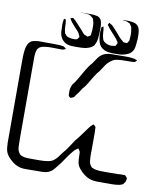

<svg xmlns="http://www.w3.org/2000/svg" viewBox="-120 -1034 1035 1189"><g transform="rotate(10 397.5 -439.5)"><path d="M317 -498Q331 -513 347.5 -542.5Q364 -572 381.5 -601.5Q399 -631 414 -646Q427 -666 441.5 -686Q456 -706 478 -716Q497 -724 519 -724.5Q541 -725 561 -725Q584 -725 609 -725.5Q634 -726 656 -723Q667 -722 679 -717Q680 -717 683 -715.5Q686 -714 686 -714Q686 -713 683 -711Q680 -709 680 -708Q679 -707 677 -705Q675 -703 673 -702Q669 -701 663 -700.5Q657 -700 652 -700Q637 -699 613.5 -699.5Q590 -700 566 -697Q542 -694 527 -681Q508 -668 494.5 -648Q481 -628 468 -608Q454 -593 439.5 -569.5Q425 -546 411 -522Q397 -498 382 -483Q375 -471 367 -459.5Q359 -448 350 -437Q348 -433 345 -428.5Q342 -424 338 -421Q335 -420 331 -418.5Q327 -417 323 -415Q322 -415 320.5 -414.5Q319 -414 317 -415Q315 -417 311.5 -420Q308 -423 307 -426Q306 -429 306 -434Q306 -439 306 -442Q303 -469 317 -498ZM711 64Q689 68 666.5 68Q644 68 621 68Q599 68 572.5 68Q546 68 523 60Q504 53 485.5 38Q467 23 455 7Q441 -10 438 -32Q436 -44 436 -56.5Q436 -69 435 -81Q434 -84 434.5 -88.5Q435 -93 433 -97Q432 -99 430.5 -102Q429 -105 427 -107Q426 -108 424.5 -111Q423 -114 422 -114Q421 -114 417.5 -111.5Q414 -109 413 -108Q406 -104 400 -98Q394 -92 389 -85Q370 -63 351 -33.5Q332 -4 312 19Q305 28 297.5 37Q290 46 281 52Q259 67 227.5 67.5Q196 68 173 68Q151 68 122 68.5Q93 69 70 59Q55 53 41.5 42.5Q28 32 17 21Q1 4 -7 -15Q-12 -29 -13 -43.5Q-14 -58 -15 -72V-566Q-15 -589 -14.5 -615.5Q-14 -642 -10 -664Q-8 -677 -2.5 -690Q3 -703 13 -711Q21 -718 32 -720.5Q43 -723 53 -724Q67 -726 82 -725.5Q97 -725 111 -725Q134 -725 155.5 -725Q177 -725 199 -724Q204 -723 211 -722.5Q218 -722 223 -720Q225 -719 227.5 -717.5Q230 -716 232 -714L238 -709Q241 -709 240 -708Q240 -707 238 -707Q236 -706 234 -705Q232 -704 230 -703Q222 -699 211.5 -699.5Q201 -700 192 -700Q172 -700 151 -700.5Q130 -701 109 -698Q96 -697 83.5 -691.5Q71 -686 63 -673L60 -663Q57 -653 56 -642.5Q55 -632 55 -621V-168Q55 -146 55 -117.5Q55 -89 56 -66Q56 -56 58 -45.5Q60 -35 66 -25Q68 -24 69 -21Q70 -18 72 -16Q77 -11 85 -8Q93 -5 100 -3Q116 0 132 0Q148 0 164 0Q180 0 195 0Q210 0 225 -1Q239 -2 253.5 -4.5Q268 -7 280 -14Q297 -25 309 -41Q321 -57 332 -72Q353 -95 373.5 -128.5Q394 -162 414 -184Q428 -202 441 -220.5Q454 -239 467 -256Q470 -261 474.5 -264.5Q479 -268 483 -272Q484 -273 486 -275Q488 -277 489 -277Q491 -277 491 -275Q497 -271 499 -268Q504 -264 504 -260Q504 -256 504 -251Q505 -242 505 -232.5Q505 -223 505 -214V-123Q505 -110 504.5 -97Q504 -84 505 -70Q506 -60 507 -49.5Q508 -39 512 -30Q513 -28 515 -25.5Q517 -23 518 -21Q520 -20 521.5 -17Q523 -14 525 -12L535 -8Q545 -4 555.5 -2.5Q566 -1 576 0Q599 1 634 0.5Q669 0 691 0Q699 -1 707 -1.5Q715 -2 723 -1Q726 -1 729.5 -1.5Q733 -2 735 -1Q738 0 741.5 4.5Q745 9 747 11Q750 14 750 15Q751 16 750 19.5Q749 23 749 25Q748 28 748 31Q748 34 747 36Q746 39 743.5 42Q741 45 739 48Q737 52 734 55Q730 58 724 60Q718 62 711 64ZM637 -937Q654 -928 660 -910.5Q666 -893 666 -873.5Q666 -854 666 -837L665 -835Q664 -815 660.5 -793Q657 -771 641 -756Q635 -750 626.5 -746Q618 -742 610 -739Q591 -732 568.5 -731.5Q546 -731 525 -731Q512 -732 498.5 -734Q485 -736 474 -742Q446 -756 438 -784.5Q430 -813 430 -841Q430 -848 430.5 -854Q431 -860 432 -867Q432 -869 432 -873Q432 -877 433 -878Q435 -880 437.5 -881Q440 -882 441 -883Q441 -883 441.5 -884Q442 -885 443 -885Q445 -884 444.5 -882.5Q444 -881 445 -879Q446 -875 447 -871Q448 -867 448 -862Q449 -849 450 -836.5Q451 -824 455 -812Q456 -810 456.5 -807Q457 -804 458 -802Q468 -787 487 -780.5Q506 -774 523 -777Q529 -779 534 -779Q535 -780 536.5 -779.5Q538 -779 539 -780Q541 -782 541 -783.5Q541 -785 542 -786Q543 -788 545.5 -792.5Q548 -797 548 -799Q548 -802 545 -806.5Q542 -811 540 -814Q536 -822 529.5 -828Q523 -834 518 -841Q510 -851 501 -860Q492 -869 484 -879L473 -894Q469 -898 469 -900Q469 -902 472 -905Q472 -907 473.5 -910Q475 -913 476 -913Q477 -914 479.5 -912Q482 -910 483 -909Q486 -908 489 -906Q492 -904 495 -902Q498 -900 501 -896.5Q504 -893 506 -891Q517 -880 527 -868.5Q537 -857 547 -845Q553 -839 558.5 -832.5Q564 -826 571 -821Q574 -819 577 -815.5Q580 -812 584 -810Q586 -809 590 -809.5Q594 -810 597 -809Q599 -809 601.5 -808.5Q604 -808 605 -809Q607 -809 608 -812Q609 -815 610 -816Q612 -818 614 -821Q616 -824 617 -827Q618 -830 618 -834Q618 -838 618 -841Q620 -855 619.5 -870.5Q619 -886 616 -899Q615 -903 615 -906.5Q615 -910 613 -913Q612 -916 609.5 -919Q607 -922 605 -925Q603 -929 600 -932L593 -935Q583 -941 573 -942Q565 -944 560 -944Q558 -945 556 -945Q555 -946 554 -945.5Q553 -945 553 -946Q555 -947 559 -946.5Q563 -946 564 -946H591Q602 -945 614.5 -943.5Q627 -942 637 -937ZM420 -921Q422 -918 422.5 -914.5Q423 -911 424 -908Q428 -892 427.5 -875.5Q427 -859 427 -843V-841Q426 -822 424 -803.5Q422 -785 413 -768Q412 -766 410.5 -763Q409 -760 407 -758Q398 -748 384.5 -742.5Q371 -737 357 -734Q344 -732 330.5 -731.5Q317 -731 303 -731Q288 -731 272 -731.5Q256 -732 242 -737Q221 -745 208 -763Q194 -783 192.5 -808Q191 -833 191 -856Q191 -868 194 -880Q194 -881 194 -884.5Q194 -888 195 -889Q197 -890 198.5 -889Q200 -888 201 -888Q203 -887 204.5 -887.5Q206 -888 207 -886Q208 -885 208 -880Q208 -875 209 -873Q211 -858 211 -842.5Q211 -827 215 -812Q216 -809 216.5 -806Q217 -803 218 -801Q220 -799 222 -797Q224 -795 225 -793Q228 -788 233 -785Q235 -784 238 -783Q241 -782 243 -781Q262 -775 280 -776Q283 -777 288 -777Q293 -777 296 -778Q298 -780 301 -784Q304 -788 306 -791Q309 -794 309 -795Q309 -795 307 -800L301 -813Q299 -819 294 -824.5Q289 -830 285 -835Q276 -844 267.5 -853.5Q259 -863 251 -873Q244 -881 238 -892Q237 -893 235 -896Q233 -899 234 -899Q234 -900 237.5 -901Q241 -902 242 -902Q244 -902 246.5 -903.5Q249 -905 250 -905Q254 -903 256 -899Q266 -893 272 -885L315 -838Q320 -832 326 -825Q332 -818 339 -813Q342 -812 346 -811Q350 -810 353 -808Q355 -807 356.5 -806Q358 -805 359 -806Q360 -806 363 -809Q365 -811 369.5 -812.5Q374 -814 375 -816Q376 -818 376 -820.5Q376 -823 377 -824L380 -851Q380 -865 380 -880.5Q380 -896 375 -909Q374 -912 373 -916Q372 -920 370 -923Q368 -926 364 -928.5Q360 -931 357 -934Q348 -942 335 -943Q322 -944 311 -945H290Q290 -946 295 -946H317Q331 -946 346 -946.5Q361 -947 375 -945Q383 -944 391.5 -942.5Q400 -941 406 -937Q409 -935 414 -929.5Q419 -924 420 -921Z"/></g></svg>

Font: Rubik Vinyl
Style: Regular
Weight: 400
Designer: Hubert and Fischer, NaN
Foundry: Hubert and Fischer, NaN
Version: Version 2.200